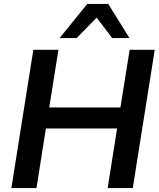

<svg xmlns="http://www.w3.org/2000/svg" viewBox="-20 -959 813 979"><path d="M38 0 150 -705H278L231 -411H594L641 -705H769L657 0H529L577 -304H214L166 0ZM284 -765 425 -939H532L640 -765H552L473 -869L371 -765Z"/></svg>

Font: Nunito Sans 12pt ExtraLight
Style: Italic
Weight: 200
Italic angle: -9°
Designer: Vernon Adams
Foundry: Vernon Adams
Version: Version 3.101;gftools[0.9.27]